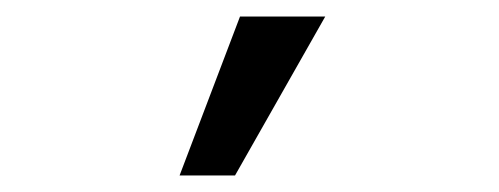

<svg xmlns="http://www.w3.org/2000/svg" viewBox="-20 -136 603 232"><path d="M264 76 373 -116H270L197 76Z"/></svg>

Font: Inconsolata SemiExpanded
Style: Bold
Weight: 700
Width: 6
Monospace: yes
Designer: Raph Levien, Cyreal, Brenton Simpson
Foundry: Raph Levien, Cyreal, Google
Version: Version 3.100